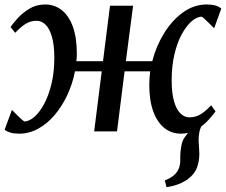

<svg xmlns="http://www.w3.org/2000/svg" viewBox="-30 -572 984 836"><path d="M695 243 687.5 214Q710 204.5 723.8 194Q737.5 183.5 746 167Q756 147.5 755 121Q754 94.5 759 67.5Q762 40.5 777.5 21.2Q793 2 803 -12L864 -48Q846 -27 840 -4.8Q834 17.5 835 45Q835.5 57.5 836.8 72Q838 86.5 838 100Q837.5 132.5 827 159.5Q816.5 186.5 788.5 207.5Q770.5 220.5 748.8 229.2Q727 238 695 243ZM53.5 10Q30.5 10 15.5 5.5Q0.5 1 -10 -7L22 -93.5Q25 -90.5 32 -83.2Q39 -76 47.8 -67.5Q56.5 -59 64.2 -52.2Q72 -45.5 75.5 -43Q97 -43.5 119.8 -63.2Q142.5 -83 162.2 -119.5Q182 -156 194.2 -207Q206.5 -258 206.5 -320Q206.5 -376.5 196 -412.2Q185.5 -448 168.2 -464.8Q151 -481.5 130 -481.5Q102.5 -481.5 81 -467.8Q59.5 -454 36 -429L16 -454.5Q25.5 -468.5 46.2 -491.8Q67 -515 97.5 -533.8Q128 -552.5 166.5 -552.5Q207.5 -552.5 238.8 -528Q270 -503.5 287.2 -456Q304.5 -408.5 304.5 -339Q304.5 -330.5 304 -321.8Q303.5 -313 302.5 -305.5H418.5L449 -547H549.5L518 -305.5H633Q650 -372 685 -428.2Q720 -484.5 767.5 -518.5Q815 -552.5 870.5 -552.5Q893 -552.5 908.2 -548Q923.5 -543.5 933.5 -534.5L902.5 -449Q899.5 -452 892.2 -459.2Q885 -466.5 876.2 -475Q867.5 -483.5 860 -490.2Q852.5 -497 849 -499.5Q827 -499 804.2 -479.2Q781.5 -459.5 761.5 -423Q741.5 -386.5 729.5 -335.5Q717.5 -284.5 717.5 -222.5Q717.5 -166.5 727.8 -130.8Q738 -95 755.8 -78Q773.5 -61 794.5 -61Q821.5 -61 843.2 -74.2Q865 -87.5 889.5 -113.5L908.5 -87Q899 -73.5 878.2 -50.2Q857.5 -27 827.2 -8.5Q797 10 758.5 10Q716.5 10 685.5 -14.8Q654.5 -39.5 637.2 -87Q620 -134.5 620 -202.5Q620 -216.5 621 -231.5Q622 -246.5 624 -261.5H512.5L479.5 0H380L413 -261.5H296.5Q286 -207 263 -158Q240 -109 208 -71.2Q176 -33.5 136.5 -11.8Q97 10 53.5 10Z"/></svg>

Font: Merriweather 36pt
Style: Italic
Weight: 400
Italic angle: -7.8°
Version: Version 2.101